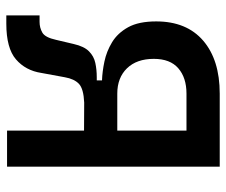

<svg xmlns="http://www.w3.org/2000/svg" viewBox="-75 -658 736 626"><g transform="rotate(90 293.0 -345.0)"><path d="M30.3 2.4V-106H51.3Q70.3 -106 86.2 -115Q102.1 -124 109.9 -159.7L123.5 -217.3Q131.3 -251.5 147.5 -267.3Q163.6 -283.2 185.3 -287.8Q207 -292.5 231.9 -292.5H242.2V-309.6Q213.9 -310.5 180.9 -317.4Q147.9 -324.2 117.9 -342.3Q87.9 -360.4 68.8 -394.8Q49.8 -429.2 49.8 -486.3Q49.8 -585.4 112.5 -639.4Q175.3 -693.4 285.2 -693.4H523.4V0H405.8V-251L314.5 -251.5Q269.5 -249.5 253.4 -234.4Q237.3 -219.2 231.9 -188.5L217.8 -111.8Q210 -60.5 173.6 -29.1Q137.2 2.4 57.1 2.4ZM405.8 -359.4V-585H285.2Q233.4 -585 202.6 -558.3Q171.9 -531.7 171.9 -478.5Q171.9 -422.9 202.6 -391.1Q233.4 -359.4 285.2 -359.4Z"/></g></svg>

Font: Cascadia Mono PL SemiBold
Style: Regular
Weight: 600
Monospace: yes
Designer: Aaron Bell
Foundry: Saja Typeworks
Version: Version 2404.023; ttfautohint (v1.8.4)